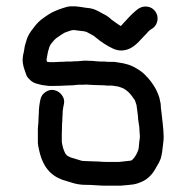

<svg xmlns="http://www.w3.org/2000/svg" viewBox="-20 -506 589 612"><path d="M183.7 -174.1 181.8 -165Q180.8 -159.2 179.9 -152Q179.9 -142 178.9 -131.9Q178.9 -121.8 177.9 -112.2Q177.9 -102.2 177.5 -95Q177 -87.8 177 -80.1V-65.2Q177 -59 177 -53.2Q177 -50.8 178.9 -43.2Q180.8 -34.1 183.7 -26.9Q186.1 -22.1 188 -16.8Q190.9 -12.9 193.8 -10.1Q196.6 -8.2 199 -7.2Q204.8 -3.8 212.9 -1.9Q224 1 235 4.8Q240.8 7.2 247 7.2Q259 7.2 272.9 8.2Q286.8 9.1 297.8 9.1Q307.9 10.1 318 10.1Q329 10.1 340 10.1Q351.1 10.1 359.7 10.1Q368.8 9.1 377.9 8.2Q388 7.2 394.7 6.2Q396.6 6.2 400 4.8Q401.9 3.8 402.9 1.9Q407.7 -1.9 412.9 -11Q417.7 -19.2 418.7 -23Q421.1 -27.8 422.1 -34.1Q423 -42.2 424 -54.2Q425.9 -66.2 425.9 -71.7Q425.9 -77.2 424.9 -84.9Q424.9 -93 424 -101.2Q423 -109.8 421.3 -118.9Q419.7 -128.1 419.7 -136.2Q418.7 -143.9 417.7 -152Q416.8 -160.2 415.8 -165.9Q415.8 -169.8 413.9 -175.1Q412.9 -178.9 410.1 -186.1Q405.8 -192.8 400.7 -199.5Q395.7 -206.2 389.9 -212Q384.7 -216.8 377 -222.1Q369.8 -225.9 364 -227.8Q354.9 -231.2 350.1 -231.2Q343.9 -232.1 337.6 -233.1Q331.9 -233.1 327.1 -233.1Q318.9 -233.1 311.8 -234.1Q306 -234.1 297.8 -234.5Q289.7 -235 280.1 -235Q270 -236 261.9 -236Q253.7 -236.9 246 -236H230.7Q218.7 -235 211 -234.1Q202.9 -234.1 195.4 -233.6Q188 -233.1 174.3 -232.6Q160.7 -232.1 153 -232.1Q144.8 -232.1 135.7 -232.1Q124.7 -233.1 113.7 -235Q106 -236.9 98.8 -238.8Q84.9 -242.2 75.8 -251.1Q66.7 -260 64.7 -265Q62.8 -270 59 -281.1Q49.9 -306 52.8 -324.2Q53.7 -332.9 56.1 -341Q57.1 -350.1 59 -359.2Q61.9 -367.9 65.7 -381.8Q71.9 -399 85.9 -415.8Q96.9 -431.2 109.8 -442.2Q120.9 -450.8 133.3 -459Q145.8 -467.1 155.9 -471Q164 -474.8 177 -479.1Q192.8 -484.9 204.8 -485.9Q218.7 -486.8 236.9 -483.9Q248 -482 254.7 -481.1Q271 -480.1 283.9 -474.8Q293 -471 307 -462.8Q323.7 -455.2 335.7 -443.2Q343.9 -436.9 354 -430.2Q358.8 -426.9 365 -423Q368.8 -426.9 371.7 -430.2Q380.8 -439.8 389.9 -449.9Q401.9 -462.8 412.9 -471.9L421.1 -478.2Q434.1 -486.8 449.4 -484.9Q464.7 -483 474.3 -470.5Q483.9 -458 482 -442.4Q480.1 -426.9 468.1 -416.8L459 -411Q453.7 -407.2 447 -399Q436.9 -388 427.8 -378.9Q416.8 -365.9 401.9 -355.9Q388 -346.8 371.9 -345.3Q355.9 -343.9 340.8 -350.8Q325.7 -357.8 311.8 -366.9Q297.8 -376 285.9 -386.1Q280.1 -391.8 271 -396.2Q260.9 -401.9 254.7 -404.8Q251.8 -404.8 248.9 -406.2Q237.9 -407.2 224 -409.1Q215.8 -411 212.9 -410.1Q209.1 -410.1 201 -407.2Q190.9 -403.8 186.1 -401.9Q182.7 -400 175.1 -395.2Q165.9 -389 157.8 -383.2Q152 -377.9 144.8 -368.8Q140 -363.1 137.6 -356.8Q134.8 -346.8 132.9 -341Q131.9 -334.8 130.5 -328.3Q129 -321.8 128.1 -314.1Q128.1 -314.1 129 -312.5Q130 -310.8 130 -308.9Q134.8 -307.9 139.1 -307.9Q144.8 -307.9 152 -307.9Q159.7 -307.9 171.7 -308.9Q183.7 -308.9 190.9 -309.8Q199 -309.8 206.7 -309.8Q214.9 -310.8 226.9 -310.8Q237.9 -312.2 242.7 -312.2Q252.8 -313.2 263.8 -312.2Q274.8 -312.2 285.9 -310.8Q295 -309.8 301.7 -309.8Q307.9 -309.8 313.7 -309.8Q319.9 -308.9 327.1 -308.9Q335.7 -308.9 343.9 -308.9Q353 -307.9 362.1 -306Q371.7 -305 384.7 -301.2Q401 -296.9 416.8 -286.8Q431.7 -278.2 442.7 -267.1Q452.8 -257.1 461.9 -245.1Q471 -233.1 477.7 -220.1Q483.9 -207.2 487.8 -195.2Q490.6 -184.2 492.1 -175.1Q493 -167.9 493 -160.2Q494 -153 495 -145.1Q495.9 -137.2 496.9 -128.1Q497.8 -118.9 498.8 -110.8Q499.8 -101.2 500.7 -91.1Q501.7 -79.1 501.7 -70Q501.7 -60.9 499.8 -46Q497.8 -32.1 496.9 -22.1Q495 -10.1 492.1 0Q487.8 12 477.7 27.8Q469.1 44.1 459 54.2Q447 67.1 430.7 73.9Q416.8 80.1 403.8 82Q396.6 83 386.1 83.9Q375.1 84.9 364 85.9Q353 85.9 341 85.9Q329 85.9 317 85.9Q305 85.9 292.1 84.9Q282 83.9 269.1 83.5Q256.1 83 245.1 83Q227.8 82 212 77.2Q201.9 73.9 191.8 71Q179.9 68.1 168.8 62.8Q154 56.1 142.9 46Q131.9 36 123.7 23Q117 12 111.8 -1.9Q107.9 -12.9 105 -25.9Q101.7 -39.8 100.7 -49.9Q100.7 -57.1 100.7 -65.2V-80.1Q100.7 -89.2 100.7 -96.9Q101.7 -106 102.4 -116.5Q103.1 -127.1 103.1 -136.2Q104.1 -144.8 104.1 -156.8Q105 -168.8 107 -179.9L108.9 -189Q111.8 -203.8 125.4 -212.9Q139.1 -222.1 154 -218.5Q168.8 -214.9 177.9 -201.9Q187.1 -189 183.7 -174.1Z"/></svg>

Font: Namteng
Style: Regular
Weight: 400
Designer: Khon Soe Zaw Thu
Foundry: MPUA
Version: Version 1.03 June 17, 2016